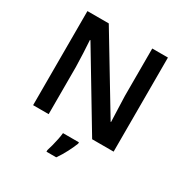

<svg xmlns="http://www.w3.org/2000/svg" viewBox="-208 -877 1211 1262"><g transform="rotate(30 397.5 -246.5)"><path d="M703 0H540L205 -558H201Q204 -512 206.5 -460.5Q209 -409 210 -357V0H92V-714H254L588 -160H591Q590 -201 587.5 -253Q585 -305 584 -354V-714H703ZM475 71Q463 102 442 143Q421 184 395 221H321V208Q327 190 334 163.5Q341 137 346.5 109.5Q352 82 354 61H475Z"/></g></svg>

Font: Noto Sans Lisu SemiBold
Style: Regular
Weight: 600
Designer: Monotype Design Team. David Williams.
Foundry: Monotype Imaging Inc.
Version: Version 2.102; ttfautohint (v1.8.4.7-5d5b)